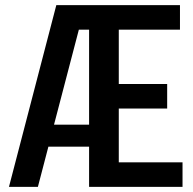

<svg xmlns="http://www.w3.org/2000/svg" viewBox="-20 -730 753 750"><path d="M444 -306V-96H693V0H328V-157H169L128 0H15L200 -710H683V-614H444V-402H633V-306ZM288 -614 191 -243H328V-614Z"/></svg>

Font: Akshar Medium
Style: Regular
Weight: 500
Designer: Tall Chai
Foundry: Tall Chai
Version: Version 1.000